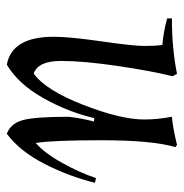

<svg xmlns="http://www.w3.org/2000/svg" viewBox="-8 -517 540 564"><g transform="rotate(90 262.0 -235.0)"><path d="M196 -64Q245 -99 288 -209.5Q331 -320 331 -389Q331 -428 323 -470Q352 -472 406 -485L412 -480Q392 -411 392 -264Q392 -117 400 -70Q430 -96 459 -148.5Q488 -201 503 -247L517 -244Q498 -167 461 -95Q424 -23 373 15Q343 4 333 -31.5Q323 -67 323 -167Q328 -208 337 -241L327 -242Q309 -165 268 -92Q227 -19 170 15Q88 0 88 -123Q88 -170 101.5 -263Q115 -356 115 -389Q115 -422 112 -442Q74 -445 34 -456V-470Q123 -470 197 -485L204 -472Q189 -413 174 -312Q159 -211 159 -144Q159 -77 196 -64Z"/></g></svg>

Font: Almendra
Style: Italic
Weight: 400
Italic angle: -12°
Designer: Ana Sanfelippo
Foundry: Ana Sanfelippo
Version: Version 1.004